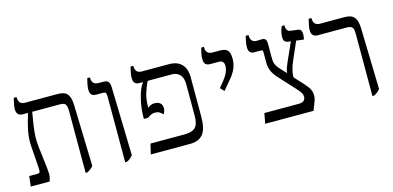

<svg xmlns="http://www.w3.org/2000/svg" viewBox="-63 -1009 2822 1378"><g transform="rotate(-15 1348.0 -320.0)"><path d="M495 -29Q482 -15 472.5 -7.5Q463 0 448 7H436V-450Q436 -486 427 -501Q418 -516 384 -516H179Q178 -508 166.5 -439.5Q155 -371 155 -317Q155 -275 169 -173Q181 -79 181 -55Q181 -28 170 0H30L39 -76H100Q113 -76 117 -82.5Q121 -89 120 -108L108 -282Q107 -291 107 -308Q107 -352 116.5 -398.5Q126 -445 147 -514V-516H110Q63 -516 63 -566Q63 -591 77 -647H98V-644Q98 -592 147 -592H389Q439 -592 459.5 -567.5Q480 -543 482 -488Z M730 -480Q730 -501 725 -508.5Q720 -516 703 -516H655Q631 -516 620 -528Q609 -540 609 -566Q609 -582 613.5 -606Q618 -630 623 -647H643V-644Q643 -592 692 -592H729Q754 -592 764.5 -579.5Q775 -567 776 -535L789 -30Q786 -26 778 -18Q770 -10 762 -4Q754 2 742 7H730Z M1342 -461V-168Q1342 -77 1310.5 -38.5Q1279 0 1215 0H922L940 -76H1191Q1251 -76 1274.5 -101Q1298 -126 1298 -185V-421Q1298 -469 1275.5 -492.5Q1253 -516 1216 -516H1037Q1018 -478 1004.5 -434Q991 -390 991 -334V-328Q994 -330 1002.5 -336Q1011 -342 1021 -345Q1031 -348 1043 -348Q1068 -348 1083.5 -335Q1099 -322 1099 -296Q1099 -276 1085 -254Q1072 -268 1060 -275Q1048 -282 1028 -282Q1013 -282 1002 -277.5Q991 -273 970 -259H940V-272Q940 -338 957 -408Q974 -478 1001 -514V-516H977Q953 -516 942 -528Q931 -540 931 -566Q931 -583 935.5 -606.5Q940 -630 945 -647H965V-644Q965 -592 1014 -592H1216Q1277 -592 1309.5 -558Q1342 -524 1342 -461Z M1524 -331 1560 -375Q1604 -429 1604 -477Q1604 -493 1595.5 -504.5Q1587 -516 1567 -516H1503Q1478 -516 1467 -527.5Q1456 -539 1456 -567Q1456 -584 1460.5 -607Q1465 -630 1470 -647H1490V-642Q1490 -592 1541 -592H1595Q1634 -592 1650.5 -574.5Q1667 -557 1667 -513Q1667 -474 1653 -440.5Q1639 -407 1609 -372L1551 -303Z M2083 -386Q2055 -323 2054 -270L2118 -200Q2147 -168 2155.5 -147.5Q2164 -127 2164 -102Q2164 -86 2156 -64Q2148 -42 2131 0H1772L1786 -76H2042Q2067 -76 2079 -86Q2092 -98 2092 -115Q2092 -131 2084.5 -143.5Q2077 -156 2057 -179L1948 -298Q1919 -329 1906 -357.5Q1893 -386 1893 -425V-498Q1893 -509 1890 -512.5Q1887 -516 1878 -516H1833Q1809 -515 1798 -527Q1787 -539 1787 -564Q1787 -594 1800 -646H1821V-643Q1821 -618 1833 -604Q1845 -590 1870 -591L1901 -592Q1923 -593 1931.5 -583Q1940 -573 1940 -548V-439Q1940 -416 1945.5 -401Q1951 -386 1962.5 -371.5Q1974 -357 2006 -323L2017 -311Q2019 -331 2031 -360.5Q2043 -390 2045 -394L2103 -524L2087 -526Q2067 -528 2058.5 -538Q2050 -548 2050 -570Q2050 -604 2068 -647H2088V-643Q2088 -624 2096 -611.5Q2104 -599 2119 -598L2174 -591Q2202 -588 2202 -552Q2202 -532 2197 -512L2141 -519Z M2567 -450Q2567 -475 2564 -488Q2561 -501 2550 -508.5Q2539 -516 2515 -516H2301Q2254 -516 2254 -566Q2254 -591 2268 -647H2289V-644Q2289 -592 2338 -592H2520Q2570 -592 2591 -567.5Q2612 -543 2614 -488L2626 -29Q2613 -15 2603.5 -7.5Q2594 0 2579 7H2567Z"/></g></svg>

Font: Noto Serif Hebrew Light
Style: Regular
Weight: 300
Designer: Monotype Design Team
Foundry: Monotype Imaging Inc.
Version: Version 1.000